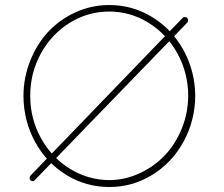

<svg xmlns="http://www.w3.org/2000/svg" viewBox="-20 -730 890 763"><path d="M101.1 -14.2Q97.7 -17.1 97.7 -22.5Q97.7 -27.8 101.1 -32.2L705.1 -658.2Q708 -662.1 713.6 -662.4Q719.2 -662.6 723.1 -659.2Q726.6 -656.2 727.3 -650.4Q728 -644.5 725.1 -641.1L118.2 -14.2Q113.3 -7.8 105 -11.2Q101.1 -11.2 101.1 -14.2ZM73.2 -349.1Q73.7 -422.9 100.6 -489.7Q127.4 -556.6 172.9 -605Q218.3 -653.3 281.2 -681.6Q344.2 -710 414.1 -710Q506.8 -710 585.2 -661.9Q663.6 -613.8 709.2 -530.8Q754.9 -447.8 755.9 -349.1Q754.9 -250 709.2 -166.7Q663.6 -83.5 585.2 -35.2Q506.8 13.2 414.1 13.2Q321.3 13.2 242.9 -35.2Q164.6 -83.5 119.1 -166.7Q73.7 -250 73.2 -349.1ZM100.1 -349.1Q100.1 -258.3 142.6 -181.4Q185.1 -104.5 257.1 -59.8Q329.1 -15.1 414.1 -14.2Q477.1 -14.6 534.9 -41.5Q592.8 -68.4 635 -112.8Q677.2 -157.2 702.4 -219.2Q727.5 -281.2 728 -349.1Q727.5 -440.4 685.1 -517.6Q642.6 -594.7 570.3 -639.4Q498 -684.1 414.1 -684.1Q329.6 -684.1 257.3 -639.4Q185.1 -594.7 142.6 -517.6Q100.1 -440.4 100.1 -349.1Z"/></svg>

Font: Quicksand
Style: Light
Weight: 300
Designer: Andrew Paglinawan
Foundry: Andrew Paglinawan
Version: 1.002